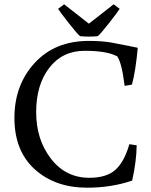

<svg xmlns="http://www.w3.org/2000/svg" viewBox="-20 -856 700 892"><path d="M385 16Q236 16 141.5 -69.5Q47 -155 47 -308Q47 -461 141 -563.5Q235 -666 393 -666Q455 -666 499 -658Q543 -650 579 -642.5Q615 -635 620 -634Q610 -525 593 -463L559 -457Q546 -563 525 -594Q477 -620 373.5 -620Q270 -620 209 -541Q148 -462 148 -335Q148 -208 216.5 -119Q285 -30 395 -30Q474 -30 515.5 -66.5Q557 -103 581 -186L615 -181Q614 -106 594 -17Q497 16 385 16ZM352 -688Q340 -697 298 -750.5Q256 -804 250 -815L278 -836L393 -746L508 -836L536 -815Q530 -804 488 -750.5Q446 -697 434 -688Q418 -686 393 -686Q368 -686 352 -688Z"/></svg>

Font: Buenard
Style: Regular
Weight: 400
Designer: Gustavo Ibarra
Foundry: FontFuror
Version: Version 1.001 2011